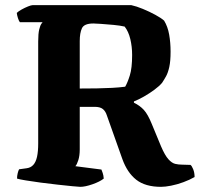

<svg xmlns="http://www.w3.org/2000/svg" viewBox="-20 -724 784 744"><path d="M291 0Q284 0 260 -2.5Q236 -5 203 -8.5Q170 -12 137 -16.5Q104 -21 79.5 -25Q55 -29 46 -32Q46 -42 48.5 -52.5Q51 -63 54 -68L83 -72Q99 -74 109 -85Q119 -96 123.5 -116.5Q128 -137 128 -168V-563Q128 -594 132 -610Q136 -626 140.5 -632Q145 -638 145 -638H57Q53 -643 49.5 -654Q46 -665 45 -674Q51 -680 63.5 -687Q76 -694 88.5 -699Q101 -704 106 -704H489Q508 -700 533.5 -689.5Q559 -679 582 -666.5Q605 -654 616 -644Q630 -621 635.5 -590Q641 -559 641 -524Q641 -487 636 -464.5Q631 -442 623.5 -428.5Q616 -415 608 -403Q597 -390 578 -376Q559 -362 538 -350Q517 -338 499 -331V-326Q522 -315 537.5 -298Q553 -281 568 -244L604 -157Q619 -122 632.5 -107Q646 -92 659 -89Q672 -86 685 -86L718 -85Q723 -82 728.5 -68.5Q734 -55 734 -38Q715 -27 690.5 -18Q666 -9 643 -4.5Q620 0 604 0Q543 0 508 -27.5Q473 -55 454 -108L394 -277Q389 -293 378.5 -301.5Q368 -310 347 -310H289V-145Q289 -121 283.5 -103.5Q278 -86 272 -80L373 -67Q375 -62 378 -53.5Q381 -45 382 -32Q367 -20 338.5 -10Q310 0 291 0ZM289 -381Q324 -381 355 -381.5Q386 -382 414 -383.5Q442 -385 465 -388Q474 -403 483 -431.5Q492 -460 492 -511Q492 -543 485 -572.5Q478 -602 463 -621Q446 -625 420 -627.5Q394 -630 371 -631.5Q348 -633 342 -633Q306 -633 297.5 -614.5Q289 -596 289 -565Z"/></svg>

Font: Texturina Medium 12pt ExtraBold
Style: Regular
Weight: 800
Version: Version 1.002